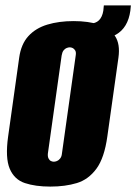

<svg xmlns="http://www.w3.org/2000/svg" viewBox="-20 -678 504 710"><path d="M166 12Q111 12 72 -1Q33 -14 16 -54Q-1 -94 10 -173L51 -465Q58 -515 85 -544.5Q112 -574 155 -587Q198 -600 252 -600Q307 -600 346.5 -587Q386 -574 405.5 -544.5Q425 -515 418 -465L377 -174Q366 -94 336.5 -54Q307 -14 264 -1Q221 12 166 12ZM179 -80Q184 -80 190.5 -82.5Q197 -85 202.5 -92Q208 -99 209 -110L260 -473Q262 -485 258 -491.5Q254 -498 248.5 -500.5Q243 -503 238 -503Q233 -503 226.5 -500.5Q220 -498 215 -491.5Q210 -485 208 -473L157 -110Q156 -99 159.5 -92Q163 -85 168.5 -82.5Q174 -80 179 -80ZM283 -525 292 -591H313Q354 -591 362 -638L364 -658H464L462 -638Q453 -575 409 -550Q365 -525 283 -525Z"/></svg>

Font: Alumni Sans Thin Black
Style: Italic
Weight: 900
Italic angle: -8°
Version: Version 1.016